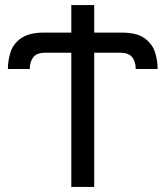

<svg xmlns="http://www.w3.org/2000/svg" viewBox="-20 -734 650 754"><path d="M260 0V-527H158Q125 -527 111 -509.5Q97 -492 97 -463H11Q11 -497 21.5 -529.5Q32 -562 63 -584Q94 -606 153 -606H260V-714H350V-606H457Q517 -606 547.5 -584Q578 -562 588.5 -529.5Q599 -497 599 -463H513Q513 -492 499 -509.5Q485 -527 452 -527H350V0Z"/></svg>

Font: Go Noto Kurrent-Regular
Style: Regular
Weight: 400
Designer: Monotype Design Team
Foundry: Monotype Imaging Inc.
Version: Version 2.012; ttfautohint (v1.8.4.7-5d5b)